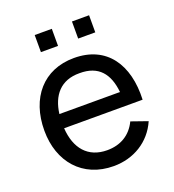

<svg xmlns="http://www.w3.org/2000/svg" viewBox="-139 -866 895 989"><g transform="rotate(-20 308.0 -371.0)"><path d="M257.3 -758.3H163.5V-664.6H257.3ZM461.5 -758.3H367.7V-664.6H461.5ZM141.7 -255.2H571.9C580.2 -445.8 491.7 -578.1 312.5 -578.1C144.8 -578.1 41.7 -457.3 41.7 -278.1C41.7 -107.3 145.8 15.6 316.7 15.6C425 15.6 519.8 -40.6 563.5 -140.6L474 -171.9C442.7 -106.3 385.4 -72.9 312.5 -72.9C207.3 -72.9 149 -142.7 141.7 -255.2ZM312.5 -494.8C417.7 -495.8 465.6 -434.4 476 -332.3H143.8C156.2 -430.2 209.4 -495.8 312.5 -494.8Z"/></g></svg>

Font: Manrope3 Medium
Style: Regular
Weight: 500
Width: 4
Designer: Mikhail Sharanda
Foundry: Mikhail Sharanda
Version: Version 3.000;PS 003.000;hotconv 1.0.88;makeotf.lib2.5.64775